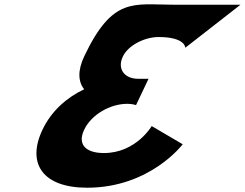

<svg xmlns="http://www.w3.org/2000/svg" viewBox="-20 -862 1144 897"><path d="M845.8 -639C845.8 -639 846.5 -689 720.7 -689C656.6 -689 579.2 -651 554 -598C525.5 -538 563.9 -494 624.4 -494H674L615.5 -371C615.5 -371 599 -377 574.8 -377C494.9 -377 407 -327 373.3 -256C340 -186 382 -147 465.4 -147C615.5 -147 688.7 -273 688.7 -273L833.6 -188C833.6 -188 681.1 15 387.2 15C179.5 15 103.4 -98 178.5 -256C219.8 -343 290.8 -406 373.3 -445C345 -480 341.7 -532 374 -600C506.7 -879 604.7 -840 790.1 -840H1103.6Z"/></svg>

Font: Hussar
Style: BdSuprExtOblFive
Weight: 700
Foundry: Cannot Into Space Fonts
Version: Version 2.00